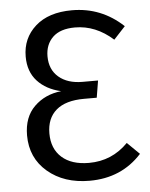

<svg xmlns="http://www.w3.org/2000/svg" viewBox="-52 -743 624 798"><g transform="rotate(-5 260.5 -344.0)"><path d="M277.8 -700.2Q400.4 -700.2 491.2 -615.2L442.9 -563Q370.6 -627.9 284.2 -627.9Q222.7 -627.9 191.4 -597.7Q160.2 -567.4 160.2 -518.1Q160.2 -462.9 197 -431.4Q233.9 -399.9 295.9 -399.9H360.8L349.1 -329.1H295.9Q219.2 -329.1 179.7 -295.2Q140.1 -261.2 140.1 -198.2Q140.1 -134.3 180.7 -98.1Q221.2 -62 293.9 -62Q389.6 -62 457 -130.9L507.8 -81.1Q423.3 12.2 290 12.2Q183.6 12.2 115.2 -45.9Q46.9 -104 46.9 -198.2Q46.9 -274.4 91.6 -318.1Q136.2 -361.8 204.1 -369.1Q142.1 -383.3 106 -422.6Q69.8 -461.9 69.8 -524.9Q69.8 -601.6 125 -650.9Q180.2 -700.2 277.8 -700.2Z"/></g></svg>

Font: Fira Sans Book
Style: Regular
Weight: 350
Designer: Carrois Corporate & Edenspiekermann AG
Foundry: Carrois Corporate GbR & Edenspiekermann AG
Version: Version 4.203;PS 004.203;hotconv 1.0.88;makeotf.lib2.5.64775